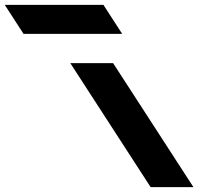

<svg xmlns="http://www.w3.org/2000/svg" viewBox="-563 -774 880 794"><path d="M-543.4 -754 -465.7 -634H-57.7L-135.4 -754ZM-272.3 -513H-95.3L237 0H60Z"/></svg>

Font: Hussar
Style: BdOpOblSeven
Weight: 700
Foundry: Cannot Into Space Fonts
Version: Version 2.00